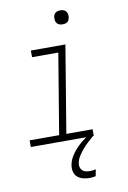

<svg xmlns="http://www.w3.org/2000/svg" viewBox="-100 -769 701 1051"><g transform="rotate(-10 250.0 -243.0)"><path d="M23 0V-37H187L261 -483H115V-520H307L227 -37H373V0ZM310 223Q292 223 274 218Q256 213 243.5 202Q231 191 226.5 173.5Q222 156 225 138Q229 111 244.5 86.5Q260 62 280.5 41.5Q301 21 324.5 4.5Q348 -12 373 -26L369 0Q352 14 336 29Q320 44 306 60.5Q292 77 280.5 95.5Q269 114 266 134Q264 145 267 156Q270 167 278 174Q286 181 297 183.5Q308 186 320 186Q327 186 335 185Q343 184 352 182L345 219Q336 221 327.5 222Q319 223 310 223ZM312 -631Q302 -631 293.5 -634Q285 -637 279.5 -644Q274 -651 273 -660.5Q272 -670 273 -680Q274 -686 277 -692Q280 -698 286 -702Q292 -706 298.5 -707.5Q305 -709 311 -709Q321 -709 329.5 -706Q338 -703 343.5 -696Q349 -689 350.5 -679.5Q352 -670 350 -660Q349 -654 346 -648Q343 -642 337.5 -638Q332 -634 325 -632.5Q318 -631 312 -631Z"/></g></svg>

Font: Iosevka SS18 Extralight
Style: Italic
Weight: 200
Italic angle: -9°
Monospace: yes
Designer: Belleve Invis
Foundry: Belleve Invis
Version: Version 25.1.1; ttfautohint (v1.8.4)